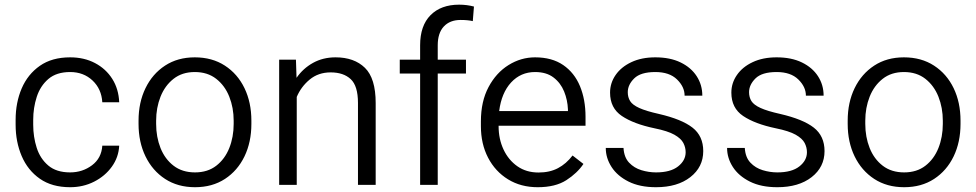

<svg xmlns="http://www.w3.org/2000/svg" viewBox="-20 -780 4117 810"><path d="M275.9 -52.7Q328.1 -52.7 368.2 -82.8Q408.2 -112.8 411.6 -165.5H482.9Q480.5 -116.7 451.9 -76.9Q423.3 -37.1 377.2 -13.7Q331.1 9.8 275.9 9.8Q199.2 9.8 148.2 -25.9Q97.2 -61.5 71.5 -121.6Q45.9 -181.6 45.9 -253.9V-274.4Q45.9 -347.2 71.5 -407Q97.2 -466.8 148.2 -502.4Q199.2 -538.1 275.9 -538.1Q335 -538.1 380.9 -513.9Q426.8 -489.7 453.6 -447.3Q480.5 -404.8 482.9 -348.6H411.6Q408.2 -404.8 370.4 -440.4Q332.5 -476.1 275.9 -476.1Q218.3 -476.1 184.1 -446.8Q149.9 -417.5 135 -371.3Q120.1 -325.2 120.1 -274.4V-253.9Q120.1 -202.6 134.8 -156.7Q149.4 -110.8 183.6 -81.8Q217.8 -52.7 275.9 -52.7Z M564.5 -257.3V-271Q564.5 -347.7 593.8 -408Q623 -468.3 676.3 -503.2Q729.5 -538.1 801.8 -538.1Q875 -538.1 928.7 -503.2Q982.4 -468.3 1011.5 -408Q1040.5 -347.7 1040.5 -271V-257.3Q1040.5 -180.7 1011.5 -120.4Q982.4 -60.1 929 -25.1Q875.5 9.8 802.7 9.8Q730 9.8 676.5 -25.1Q623 -60.1 593.8 -120.4Q564.5 -180.7 564.5 -257.3ZM638.7 -271V-257.3Q638.7 -202.1 657.2 -155.5Q675.8 -108.9 712.4 -80.8Q749 -52.7 802.7 -52.7Q856 -52.7 892.3 -80.8Q928.7 -108.9 947.3 -155.5Q965.8 -202.1 965.8 -257.3V-271Q965.8 -325.2 947.3 -372.1Q928.7 -418.9 892.1 -447.5Q855.5 -476.1 801.8 -476.1Q748.5 -476.1 712.2 -447.5Q675.8 -418.9 657.2 -372.1Q638.7 -325.2 638.7 -271Z M1375 -474.6Q1322.8 -474.6 1286.4 -444.3Q1250 -414.1 1231.9 -371.1V0H1157.7V-528.3H1228.5L1231 -451.7Q1258.8 -491.7 1300.8 -514.9Q1342.8 -538.1 1395.5 -538.1Q1474.1 -538.1 1519.5 -493.9Q1564.9 -449.7 1564.9 -345.2V0H1490.2V-345.7Q1490.2 -417.5 1459.7 -446Q1429.2 -474.6 1375 -474.6Z M1826.7 0H1752.4V-469.7H1666.5V-528.3H1752.4V-588.9Q1752.4 -671.9 1796.4 -716.1Q1840.3 -760.3 1917 -760.3Q1949.7 -760.3 1979.5 -752.4L1974.6 -690.9Q1953.6 -695.8 1923.3 -695.8Q1877.9 -695.8 1852.3 -668.2Q1826.7 -640.6 1826.7 -588.9V-528.3H1945.8V-469.7H1826.7Z M2248.5 9.8Q2177.2 9.8 2123.3 -23.4Q2069.3 -56.6 2039.1 -114.7Q2008.8 -172.9 2008.8 -247.6V-268.1Q2008.8 -352.1 2041 -412.6Q2073.2 -473.1 2125.5 -505.6Q2177.7 -538.1 2237.3 -538.1Q2308.6 -538.1 2356 -505.6Q2403.3 -473.1 2426.8 -416.5Q2450.2 -359.9 2450.2 -287.6V-249.5H2083.5V-247.6Q2083.5 -193.8 2104.2 -149.4Q2125 -105 2162.6 -78.6Q2200.2 -52.2 2252 -52.2Q2299.3 -52.2 2334 -70.6Q2368.7 -88.9 2395.5 -124L2441.4 -88.4Q2415.5 -49.8 2369.4 -20Q2323.2 9.8 2248.5 9.8ZM2237.3 -476.1Q2176.8 -476.1 2136.2 -432.1Q2095.7 -388.2 2085.9 -311.5H2376V-318.4Q2374.5 -357.9 2359.9 -394Q2345.2 -430.2 2315.2 -453.1Q2285.2 -476.1 2237.3 -476.1Z M2872.6 -137.7Q2872.6 -158.2 2862.8 -177Q2853 -195.8 2825 -211.7Q2796.9 -227.5 2741.2 -238.8Q2652.8 -257.3 2603.3 -290.8Q2553.7 -324.2 2553.7 -389.2Q2553.7 -429.7 2577.1 -463.6Q2600.6 -497.6 2643.6 -517.8Q2686.5 -538.1 2744.6 -538.1Q2807.1 -538.1 2851.3 -516.6Q2895.5 -495.1 2919.2 -458.5Q2942.9 -421.9 2942.9 -376.5H2868.2Q2868.2 -413.6 2836.2 -444.8Q2804.2 -476.1 2744.6 -476.1Q2682.6 -476.1 2655.5 -449.2Q2628.4 -422.4 2628.4 -391.1Q2628.4 -369.6 2638.4 -353.5Q2648.4 -337.4 2676.8 -324.5Q2705.1 -311.5 2759.8 -299.3Q2856.4 -276.9 2901.6 -241.5Q2946.8 -206.1 2946.8 -142.6Q2946.8 -75.2 2892.3 -32.7Q2837.9 9.8 2747.6 9.8Q2679.2 9.8 2631.8 -13.9Q2584.5 -37.6 2560.1 -75.4Q2535.6 -113.3 2535.6 -155.8H2610.4Q2612.8 -116.2 2634 -93.8Q2655.3 -71.3 2686 -62Q2716.8 -52.7 2747.6 -52.7Q2808.6 -52.7 2840.6 -77.9Q2872.6 -103 2872.6 -137.7Z M3384.3 -137.7Q3384.3 -158.2 3374.5 -177Q3364.7 -195.8 3336.7 -211.7Q3308.6 -227.5 3252.9 -238.8Q3164.6 -257.3 3115 -290.8Q3065.4 -324.2 3065.4 -389.2Q3065.4 -429.7 3088.9 -463.6Q3112.3 -497.6 3155.3 -517.8Q3198.2 -538.1 3256.3 -538.1Q3318.8 -538.1 3363 -516.6Q3407.2 -495.1 3430.9 -458.5Q3454.6 -421.9 3454.6 -376.5H3379.9Q3379.9 -413.6 3347.9 -444.8Q3315.9 -476.1 3256.3 -476.1Q3194.3 -476.1 3167.2 -449.2Q3140.1 -422.4 3140.1 -391.1Q3140.1 -369.6 3150.1 -353.5Q3160.2 -337.4 3188.5 -324.5Q3216.8 -311.5 3271.5 -299.3Q3368.2 -276.9 3413.3 -241.5Q3458.5 -206.1 3458.5 -142.6Q3458.5 -75.2 3404.1 -32.7Q3349.6 9.8 3259.3 9.8Q3190.9 9.8 3143.6 -13.9Q3096.2 -37.6 3071.8 -75.4Q3047.4 -113.3 3047.4 -155.8H3122.1Q3124.5 -116.2 3145.8 -93.8Q3167 -71.3 3197.8 -62Q3228.5 -52.7 3259.3 -52.7Q3320.3 -52.7 3352.3 -77.9Q3384.3 -103 3384.3 -137.7Z M3556.2 -257.3V-271Q3556.2 -347.7 3585.4 -408Q3614.7 -468.3 3668 -503.2Q3721.2 -538.1 3793.5 -538.1Q3866.7 -538.1 3920.4 -503.2Q3974.1 -468.3 4003.2 -408Q4032.2 -347.7 4032.2 -271V-257.3Q4032.2 -180.7 4003.2 -120.4Q3974.1 -60.1 3920.7 -25.1Q3867.2 9.8 3794.4 9.8Q3721.7 9.8 3668.2 -25.1Q3614.7 -60.1 3585.4 -120.4Q3556.2 -180.7 3556.2 -257.3ZM3630.4 -271V-257.3Q3630.4 -202.1 3648.9 -155.5Q3667.5 -108.9 3704.1 -80.8Q3740.7 -52.7 3794.4 -52.7Q3847.7 -52.7 3884 -80.8Q3920.4 -108.9 3939 -155.5Q3957.5 -202.1 3957.5 -257.3V-271Q3957.5 -325.2 3939 -372.1Q3920.4 -418.9 3883.8 -447.5Q3847.2 -476.1 3793.5 -476.1Q3740.2 -476.1 3703.9 -447.5Q3667.5 -418.9 3648.9 -372.1Q3630.4 -325.2 3630.4 -271Z"/></svg>

Font: Vazirmatn RD UI Light
Style: Regular
Weight: 300
Designer: Saber Rastikerdar
Foundry: Saber Rastikerdar
Version: Version 33.003